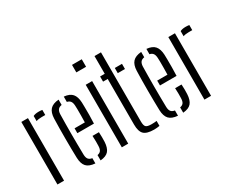

<svg xmlns="http://www.w3.org/2000/svg" viewBox="-116 -1194 1916 1595"><g transform="rotate(-30 841.5 -396.5)"><path d="M58 0V-600H121.5V0ZM171.5 -542.5V-591.5Q191.5 -602 224.5 -602Q232.5 -602 241 -601.5Q249.5 -601 259 -599.5V-550.5H225Q192 -550.5 171.5 -542.5Z M308 -111.5Q307 -151 306.2 -197.5Q305.5 -244 305.5 -294.2Q305.5 -344.5 306 -393.8Q306.5 -443 308 -487.5Q310 -545 336 -573.2Q362 -601.5 418.5 -606V-555Q392.5 -550.5 381.8 -535.5Q371 -520.5 370 -494Q369 -448 368.5 -400.5Q368 -353 368 -304.2Q368 -255.5 368.5 -205.8Q369 -156 370 -106Q371 -76.5 382.5 -62.2Q394 -48 418.5 -44.5V6Q360.5 1.5 335.2 -26.5Q310 -54.5 308 -111.5ZM468.5 6V-45Q491 -49 501.5 -63.2Q512 -77.5 513 -106.5Q514 -121.5 513.8 -148.8Q513.5 -176 512 -204H573.5Q575 -184.5 575.2 -156Q575.5 -127.5 574.5 -111.5Q571.5 -54.5 547.8 -26.5Q524 1.5 468.5 6ZM414.5 -286.5V-333H513Q514 -365 514.2 -398Q514.5 -431 514.2 -457.2Q514 -483.5 513 -494Q511.5 -522.5 500.5 -536.8Q489.5 -551 468.5 -555V-606Q523.5 -601 547.8 -572.5Q572 -544 574.5 -489Q575 -478 575.5 -444.5Q576 -411 575.8 -368.2Q575.5 -325.5 573.5 -286.5Z M659.5 -728V-800H753V-728ZM675.5 0V-600H737V0Z M813.5 -550.5V-600H858V-770H920V-106.5Q920 -69 932.2 -55.8Q944.5 -42.5 985.5 -42.5Q1001 -42.5 1011.2 -43.2Q1021.5 -44 1035.5 -45.5V2Q1023.5 4 1010.8 5.5Q998 7 983.5 7Q913 7 885.5 -20Q858 -47 858 -113V-550.5ZM954.5 -550.5V-600H1023.5V-550.5Z M1100.5 -111.5Q1099.5 -151 1098.8 -197.5Q1098 -244 1098 -294.2Q1098 -344.5 1098.5 -393.8Q1099 -443 1100.5 -487.5Q1102.5 -545 1128.5 -573.2Q1154.5 -601.5 1211 -606V-555Q1185 -550.5 1174.2 -535.5Q1163.5 -520.5 1162.5 -494Q1161.5 -448 1161 -400.5Q1160.5 -353 1160.5 -304.2Q1160.5 -255.5 1161 -205.8Q1161.5 -156 1162.5 -106Q1163.5 -76.5 1175 -62.2Q1186.5 -48 1211 -44.5V6Q1153 1.5 1127.8 -26.5Q1102.5 -54.5 1100.5 -111.5ZM1261 6V-45Q1283.5 -49 1294 -63.2Q1304.5 -77.5 1305.5 -106.5Q1306.5 -121.5 1306.2 -148.8Q1306 -176 1304.5 -204H1366Q1367.5 -184.5 1367.8 -156Q1368 -127.5 1367 -111.5Q1364 -54.5 1340.2 -26.5Q1316.5 1.5 1261 6ZM1207 -286.5V-333H1305.5Q1306.5 -365 1306.8 -398Q1307 -431 1306.8 -457.2Q1306.5 -483.5 1305.5 -494Q1304 -522.5 1293 -536.8Q1282 -551 1261 -555V-606Q1316 -601 1340.2 -572.5Q1364.5 -544 1367 -489Q1367.5 -478 1368 -444.5Q1368.5 -411 1368.2 -368.2Q1368 -325.5 1366 -286.5Z M1468 0V-600H1531.5V0ZM1581.5 -542.5V-591.5Q1601.5 -602 1634.5 -602Q1642.5 -602 1651 -601.5Q1659.5 -601 1669 -599.5V-550.5H1635Q1602 -550.5 1581.5 -542.5Z"/></g></svg>

Font: Big Shoulders Stencil Text Thin Light
Style: Regular
Weight: 300
Version: Version 2.001